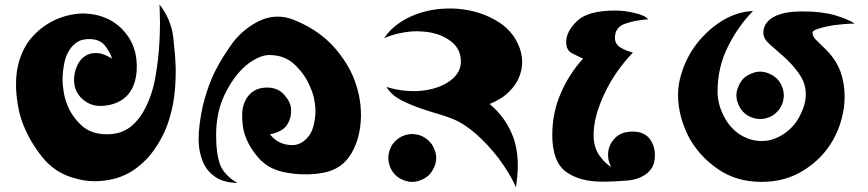

<svg xmlns="http://www.w3.org/2000/svg" viewBox="-20 -793 3777 835"><path d="M744.1 -499Q744.1 -489.3 744.1 -479.5Q744.1 -424.8 737.3 -371.1Q728.5 -306.6 706.1 -245.1Q685.5 -191.4 650.4 -141.6Q615.2 -90.8 561.5 -53.7Q506.8 -16.6 435.5 -7.8Q414.1 -4.9 392.6 -4.9Q343.8 -4.9 295.9 -20.5Q216.8 -43.9 164.1 -109.4Q111.3 -175.8 83 -246.1Q54.7 -314.5 49.8 -410.2Q49.8 -419.9 49.8 -430.7Q49.8 -513.7 85.9 -583Q111.3 -631.8 160.2 -669.9Q210 -709 270.5 -724.6Q303.7 -733.4 337.9 -734.4Q373 -734.4 408.2 -725.6Q444.3 -715.8 471.7 -698.2Q499 -680.7 518.6 -658.2Q555.7 -616.2 568.4 -563.5Q580.1 -509.8 571.3 -460Q561.5 -403.3 526.4 -371.1Q491.2 -338.9 432.6 -333Q383.8 -328.1 349.6 -353.5Q315.4 -377.9 305.7 -415Q295.9 -454.1 311.5 -497.1Q327.1 -541 364.3 -556.6Q383.8 -564.5 410.2 -561.5Q435.5 -557.6 466.8 -538.1Q462.9 -558.6 439.5 -590.8Q416 -623 368.2 -623Q341.8 -623 323.2 -614.3Q304.7 -604.5 292 -588.9Q267.6 -560.5 259.8 -519.5Q252 -478.5 252 -447.3Q252 -422.9 256.8 -395.5Q260.7 -367.2 271.5 -339.8Q291 -288.1 333 -249Q375 -209 445.3 -209Q503.9 -209 544.9 -239.3Q585 -270.5 610.4 -320.3Q642.6 -380.9 656.2 -460Q669.9 -539.1 673.8 -617.2Q675.8 -660.2 675.8 -699.2Q674.8 -739.3 673.8 -773.4Q723.6 -710 733.4 -631.8Q742.2 -553.7 744.1 -499Z M1012.7 2.9Q953.1 1 918 -22.5Q882.8 -45.9 865.2 -83Q843.8 -129.9 843.8 -188.5Q843.8 -203.1 844.7 -217.8Q850.6 -293.9 870.1 -363.3Q880.9 -400.4 892.6 -431.6Q905.3 -462.9 916 -484.4Q945.3 -542 989.3 -603.5Q1034.2 -664.1 1101.6 -699.2Q1144.5 -720.7 1187.5 -720.7Q1218.8 -720.7 1249 -710Q1321.3 -682.6 1377 -639.6Q1423.8 -603.5 1457 -558.6Q1491.2 -514.6 1512.7 -466.8Q1549.8 -380.9 1549.8 -293.9Q1549.8 -290 1549.8 -286.1Q1547.9 -194.3 1508.8 -127Q1468.8 -57.6 1387.7 -42Q1306.6 -26.4 1216.8 -43.9Q1144.5 -58.6 1102.5 -108.4Q1059.6 -158.2 1043 -212.9Q1033.2 -245.1 1033.2 -293Q1033.2 -339.8 1057.6 -373Q1071.3 -391.6 1092.8 -402.3Q1115.2 -413.1 1147.5 -412.1Q1191.4 -410.2 1217.8 -378.9Q1245.1 -347.7 1246.1 -316.4Q1247.1 -277.3 1227.5 -249Q1208 -219.7 1154.3 -209Q1182.6 -171.9 1227.5 -164.1Q1272.5 -155.3 1302.7 -180.7Q1334 -206.1 1343.8 -247.1Q1353.5 -287.1 1351.6 -321.3Q1350.6 -342.8 1344.7 -370.1Q1337.9 -396.5 1325.2 -423.8Q1302.7 -473.6 1259.8 -513.7Q1216.8 -553.7 1150.4 -553.7Q1127.9 -553.7 1100.6 -541Q1073.2 -528.3 1045.9 -504.9Q996.1 -460.9 958 -383.8Q919.9 -305.7 919.9 -206.1Q919.9 -123 937.5 -76.2Q956.1 -30.3 1012.7 2.9Z M2109.4 -340.8Q2182.6 -279.3 2213.9 -191.4Q2244.1 -102.5 2223.6 21.5Q2210.9 -8.8 2191.4 -41Q2171.9 -73.2 2148.4 -104.5Q2104.5 -162.1 2050.8 -210Q1997.1 -256.8 1947.3 -276.4Q1922.9 -286.1 1894.5 -294.9Q1866.2 -302.7 1836.9 -312.5Q1783.2 -329.1 1734.4 -352.5Q1685.5 -375 1660.2 -415Q1702.1 -402.3 1743.2 -398.4Q1785.2 -394.5 1822.3 -399.4Q1891.6 -408.2 1938.5 -442.4Q1984.4 -476.6 1984.4 -525.4Q1984.4 -584 1934.6 -618.2Q1885.7 -652.3 1813.5 -656.2Q1775.4 -659.2 1733.4 -651.4Q1691.4 -644.5 1650.4 -627Q1674.8 -663.1 1710 -688.5Q1745.1 -713.9 1786.1 -729.5Q1855.5 -755.9 1932.6 -755.9Q1942.4 -755.9 1952.1 -755.9Q2041 -752 2113.3 -716.8Q2199.2 -675.8 2232.4 -602.5Q2251 -562.5 2251 -523.4Q2251 -492.2 2239.3 -461.9Q2225.6 -424.8 2193.4 -393.6Q2161.1 -361.3 2109.4 -340.8ZM1877 -106.4Q1877 -126 1868.2 -145.5Q1860.4 -166 1845.7 -179.7Q1832 -193.4 1812.5 -202.1Q1793 -210 1772.5 -210Q1752.9 -210 1732.4 -202.1Q1712.9 -193.4 1699.2 -179.7Q1684.6 -166 1676.8 -145.5Q1668.9 -126 1668.9 -106.4Q1668.9 -85.9 1676.8 -66.4Q1684.6 -46.9 1699.2 -32.2Q1712.9 -18.6 1732.4 -10.7Q1752.9 -2 1772.5 -2Q1793 -2 1812.5 -10.7Q1832 -18.6 1845.7 -32.2Q1860.4 -46.9 1868.2 -66.4Q1877 -85.9 1877 -106.4Z M2638.7 -66.4Q2628.9 -83 2626 -100.6Q2623 -119.1 2626 -137.7Q2631.8 -170.9 2658.2 -196.3Q2685.5 -220.7 2731.4 -220.7Q2780.3 -220.7 2804.7 -190.4Q2828.1 -159.2 2828.1 -119.1Q2828.1 -88.9 2818.4 -69.3Q2807.6 -48.8 2790 -36.1Q2756.8 -11.7 2706.1 -7.8Q2654.3 -2.9 2602.5 -2.9Q2600.6 -2.9 2598.6 -2.9Q2501 -2.9 2441.4 -45.9Q2381.8 -89.8 2381.8 -206.1Q2381.8 -300.8 2418 -385.7Q2455.1 -471.7 2515.6 -538.1Q2490.2 -549.8 2465.8 -562.5Q2442.4 -575.2 2442.4 -610.4Q2442.4 -657.2 2490.2 -702.1Q2537.1 -747.1 2655.3 -747.1Q2697.3 -747.1 2741.2 -736.3Q2784.2 -726.6 2798.8 -709Q2740.2 -705.1 2697.3 -689.5Q2654.3 -673.8 2654.3 -628.9Q2654.3 -601.6 2677.7 -586.9Q2701.2 -572.3 2732.4 -564.5Q2653.3 -481.4 2607.4 -382.8Q2561.5 -284.2 2561.5 -206.1Q2561.5 -153.3 2585.9 -118.2Q2610.4 -83 2638.7 -66.4Z M3697.3 -690.4Q3678.7 -690.4 3654.3 -688.5Q3629.9 -686.5 3606.4 -683.6Q3569.3 -677.7 3542 -668.9Q3513.7 -661.1 3513.7 -651.4Q3513.7 -632.8 3532.2 -616.2Q3550.8 -598.6 3573.2 -576.2Q3615.2 -534.2 3634.8 -482.4Q3653.3 -430.7 3653.3 -373Q3653.3 -323.2 3639.6 -274.4Q3627 -226.6 3602.5 -183.6Q3557.6 -104.5 3477.5 -53.7Q3397.5 -2 3292 -2Q3182.6 -2 3102.5 -57.6Q3022.5 -112.3 2977.5 -193.4Q2954.1 -237.3 2941.4 -285.2Q2928.7 -333 2928.7 -380.9Q2928.7 -426.8 2943.4 -472.7Q2957 -518.6 2981.4 -560.5Q3027.3 -637.7 3101.6 -690.4Q3175.8 -742.2 3254.9 -745.1Q3190.4 -679.7 3145.5 -589.8Q3100.6 -500 3100.6 -394.5Q3100.6 -344.7 3124 -295.9Q3146.5 -247.1 3186.5 -215.8Q3209 -199.2 3235.4 -189.5Q3262.7 -179.7 3293 -179.7Q3323.2 -179.7 3349.6 -190.4Q3376 -200.2 3397.5 -216.8Q3438.5 -247.1 3460.9 -293.9Q3484.4 -340.8 3484.4 -383.8Q3484.4 -431.6 3454.1 -473.6Q3424.8 -515.6 3382.8 -551.8Q3349.6 -581.1 3325.2 -602.5Q3299.8 -625 3299.8 -650.4Q3299.8 -693.4 3343.8 -718.8Q3386.7 -743.2 3467.8 -743.2Q3547.9 -744.1 3608.4 -727.5Q3668 -710 3697.3 -690.4ZM3388.7 -377.9Q3388.7 -397.5 3380.9 -417Q3373 -436.5 3358.4 -451.2Q3344.7 -464.8 3325.2 -472.7Q3305.7 -481.4 3286.1 -481.4Q3266.6 -481.4 3247.1 -472.7Q3226.6 -464.8 3212.9 -451.2Q3199.2 -436.5 3191.4 -417Q3182.6 -397.5 3182.6 -377.9Q3182.6 -358.4 3191.4 -338.9Q3199.2 -319.3 3212.9 -305.7Q3226.6 -291 3247.1 -283.2Q3266.6 -275.4 3286.1 -275.4Q3305.7 -275.4 3325.2 -283.2Q3344.7 -291 3358.4 -305.7Q3373 -319.3 3380.9 -338.9Q3388.7 -358.4 3388.7 -377.9Z"/></svg>

Font: MahoPreGreeks
Style: Regular
Weight: 400
Designer: ABC, Toei Animation
Foundry: Ishotihadus
Version: Version 1.00